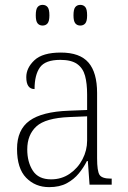

<svg xmlns="http://www.w3.org/2000/svg" viewBox="-20 -759 524 789"><path d="M182 10Q125 10 87.5 -28.5Q50 -67 50 -147Q50 -226 101.5 -263Q153 -300 262 -304L338 -307V-371Q338 -416 329.5 -447.5Q321 -479 297 -496Q273 -513 228 -513Q166 -513 144 -482Q122 -451 122 -393Q88 -393 88 -442Q88 -480 121.5 -511.5Q155 -543 230 -543Q308 -543 343.5 -502Q379 -461 379 -377V-109Q379 -56 389 -40.5Q399 -25 435 -25H439V0H348L341 -97H337Q324 -71 304 -46.5Q284 -22 254.5 -6Q225 10 182 10ZM190 -22Q233 -22 266.5 -45Q300 -68 319 -104.5Q338 -141 338 -181V-281L265 -278Q167 -274 129.5 -239.5Q92 -205 92 -145Q92 -93 115 -57.5Q138 -22 190 -22ZM310 -654Q297 -654 289.5 -663Q282 -672 282 -696Q282 -721 289.5 -730Q297 -739 310 -739Q323 -739 330.5 -730Q338 -721 338 -696Q338 -672 330.5 -663Q323 -654 310 -654ZM155 -654Q142 -654 134.5 -663Q127 -672 127 -696Q127 -721 134.5 -730Q142 -739 155 -739Q168 -739 175.5 -730Q183 -721 183 -696Q183 -672 175.5 -663Q168 -654 155 -654Z"/></svg>

Font: Noto Serif Armenian SemiCondensed ExtraLight
Style: Regular
Weight: 200
Width: 4
Designer: Monotype Design Team
Foundry: Monotype Imaging Inc.
Version: Version 2.008; ttfautohint (v1.8.4.7-5d5b)